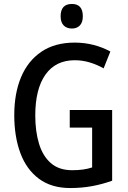

<svg xmlns="http://www.w3.org/2000/svg" viewBox="-20 -939 646 969"><path d="M332 -384H546V-27Q496 -9 444 0.5Q392 10 334 10Q240 10 177 -36.5Q114 -83 83 -166Q52 -249 52 -358Q52 -468 86.5 -550Q121 -632 189 -678Q257 -724 357 -724Q407 -724 453 -712Q499 -700 537 -679L503 -594Q469 -613 432.5 -624Q396 -635 357 -635Q261 -635 209.5 -562.5Q158 -490 158 -356Q158 -276 177 -213.5Q196 -151 237 -115.5Q278 -80 344 -80Q375 -80 399.5 -83.5Q424 -87 445 -94V-295H332ZM343 -919Q398 -919 398 -857Q398 -826 383 -810.5Q368 -795 343 -795Q317 -795 301.5 -810.5Q286 -826 286 -857Q286 -919 343 -919Z"/></svg>

Font: Noto Sans Condensed Medium
Style: Regular
Weight: 500
Width: 3
Designer: Monotype Design Team
Foundry: Monotype Imaging Inc.
Version: Version 2.013; ttfautohint (v1.8.4.7-5d5b)